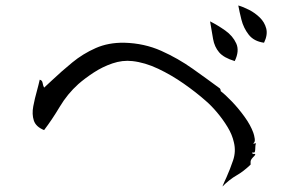

<svg xmlns="http://www.w3.org/2000/svg" viewBox="-20 -654 1040 701"><path d="M915 -131Q913 -127 912.5 -122Q912 -117 912 -112Q912 -105 910.5 -100Q909 -95 902 -98Q899 -92 906 -92Q912 -93 912 -89Q910 -86 908 -84Q906 -82 904 -80Q899 -75 896.5 -70Q894 -65 895 -53Q869 -28 843.5 -13.5Q818 1 792 27Q795 19 799 10.5Q803 2 807 -7Q820 -36 831 -68.5Q842 -101 834 -134Q828 -162 811 -190Q794 -218 772.5 -243.5Q751 -269 731 -286Q696 -317 651 -348.5Q606 -380 557.5 -403Q509 -426 463 -431Q427 -435 390.5 -422.5Q354 -410 322 -389Q290 -368 266 -347Q226 -311 198 -264Q170 -217 141 -179Q111 -191 103.5 -214Q96 -237 101.5 -266Q107 -295 115 -323Q118 -334 120.5 -344Q123 -354 125 -363Q134 -361 135.5 -351.5Q137 -342 141 -334Q148 -340 155 -347Q162 -354 169 -360Q205 -394 244 -426Q283 -458 329.5 -478.5Q376 -499 434 -498Q507 -496 568.5 -468.5Q630 -441 683.5 -403Q737 -365 783 -331Q786 -327 786 -321Q802 -309 826.5 -283.5Q851 -258 873 -227.5Q895 -197 905 -169Q908 -161 910 -148Q912 -135 905 -131Q906 -128 909 -130Q912 -131 915 -131ZM837 -431Q797 -443 780 -463Q763 -483 758 -511.5Q753 -540 747 -576Q775 -562 802.5 -542.5Q830 -523 842.5 -495.5Q855 -468 837 -431ZM944 -498Q907 -503 888 -527.5Q869 -552 861.5 -582Q854 -612 850 -634Q868 -629 889.5 -618Q911 -607 928.5 -590Q946 -573 952 -550Q958 -527 944 -498Z"/></svg>

Font: Yuji Mai
Style: Regular
Weight: 400
Designer: Kataoka Yuji
Foundry: Kinuta Font Factory
Version: Version 3.002